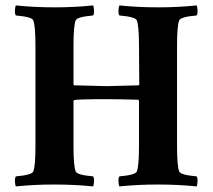

<svg xmlns="http://www.w3.org/2000/svg" viewBox="-20 -666 764 690"><path d="M176.8 -639.6Q248 -639.6 314.5 -646.5Q317.4 -641.6 317.9 -628.4Q318.4 -615.2 314.5 -610.4Q256.8 -605.5 252 -592.8Q244.1 -573.2 244.1 -501V-362.3L246.1 -359.4Q360.4 -356.4 364.3 -356.4Q373 -356.4 478.5 -359.4Q480.5 -361.3 480.5 -363.3L479.5 -501Q479.5 -573.2 471.7 -592.8Q466.8 -605.5 409.2 -610.4Q405.3 -615.2 405.8 -628.4Q406.2 -641.6 409.2 -646.5Q475.6 -639.6 548.8 -639.6Q620.1 -639.6 686.5 -646.5Q689.5 -641.6 689.9 -628.4Q690.4 -615.2 686.5 -610.4Q628.9 -605.5 624 -592.8Q616.2 -573.2 616.2 -501V-141.6Q616.2 -69.3 624 -49.8Q628.9 -37.1 686.5 -32.2Q690.4 -27.3 689.9 -14.2Q689.5 -1 686.5 3.9Q620.1 -2.9 546.9 -2.9Q475.6 -2.9 409.2 3.9Q406.2 -1 405.8 -14.2Q405.3 -27.3 409.2 -32.2Q466.8 -37.1 471.7 -49.8Q479.5 -69.3 479.5 -141.6V-302.7L477.5 -307.6Q405.3 -309.6 364.3 -309.6Q251 -309.6 245.1 -305.7L244.1 -301.8V-141.6Q244.1 -69.3 252 -49.8Q256.8 -37.1 314.5 -32.2Q318.4 -27.3 317.9 -14.2Q317.4 -1 314.5 3.9Q248 -2.9 174.8 -2.9Q103.5 -2.9 37.1 3.9Q34.2 -1 33.7 -14.2Q33.2 -27.3 37.1 -32.2Q94.7 -37.1 99.6 -49.8Q107.4 -69.3 107.4 -141.6V-501Q107.4 -573.2 99.6 -592.8Q94.7 -605.5 37.1 -610.4Q33.2 -615.2 33.7 -628.4Q34.2 -641.6 37.1 -646.5Q103.5 -639.6 176.8 -639.6Z"/></svg>

Font: Crimson
Style: Bold
Weight: 700
Version: Version 0.8 ; ttfautohint (v1.00) -l 8 -r 50 -G 200 -x 14 -D